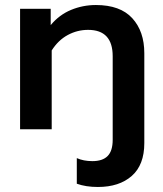

<svg xmlns="http://www.w3.org/2000/svg" viewBox="-20 -515 650 765"><path d="M286 217V115Q313 127 348 127Q389 127 409 106.5Q429 86 429 42V-291Q429 -396 331 -396Q288 -396 250 -375.5Q212 -355 186 -314V0H60V-480H182V-415Q216 -456 263 -475.5Q310 -495 362 -495Q459 -495 507 -442.5Q555 -390 555 -303V55Q555 142 505 186Q455 230 370 230Q322 230 286 217Z"/></svg>

Font: Prompt Medium
Style: Regular
Weight: 500
Designer: Katatrad Team
Foundry: CadsonDemak
Version: Version 1.001